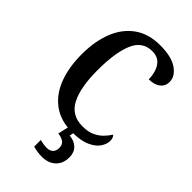

<svg xmlns="http://www.w3.org/2000/svg" viewBox="-286 -811 1138 1138"><g transform="rotate(45 283.0 -242.0)"><path d="M333 10Q239 10 175.5 -36Q112 -82 80 -164.5Q48 -247 48 -358Q48 -467 81 -549.5Q114 -632 179 -678Q244 -724 340 -724Q435 -724 484 -690Q533 -656 533 -609Q533 -575 507 -554Q481 -533 434 -533Q434 -565 424.5 -595.5Q415 -626 393 -646Q371 -666 332 -666Q249 -666 215 -584.5Q181 -503 181 -358Q181 -212 221 -135Q261 -58 353 -58Q398 -58 428.5 -71.5Q459 -85 480.5 -106.5Q502 -128 517 -152Q531 -140 531 -113Q531 -87 512.5 -58.5Q494 -30 450.5 -10Q407 10 333 10ZM309 240Q295 240 273 237Q251 234 236 229V174Q269 182 294 182Q319 182 333 168.5Q347 155 347 130Q347 101 328.5 88.5Q310 76 282 73L301 -9H347L339 34Q381 38 405 62Q429 86 429 126Q429 179 396.5 209.5Q364 240 309 240Z"/></g></svg>

Font: Noto Serif Myanmar Cond SemBd
Style: Regular
Weight: 600
Width: 3
Designer: Ben Mitchell and the Monotype Design Team
Foundry: Monotype Imaging Inc.
Version: Version 2.106; ttfautohint (v1.8.4.7-5d5b)